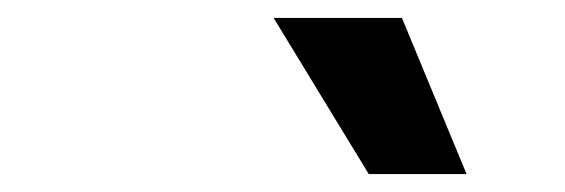

<svg xmlns="http://www.w3.org/2000/svg" viewBox="-20 -781 630 214"><path d="M391 -587 285 -761H428L500 -587Z"/></svg>

Font: Wix Madefor Text
Style: Bold Italic
Weight: 700
Italic angle: -12°
Designer: Dalton Maag Ltd
Foundry: Dalton Maag Ltd
Version: Version 3.100